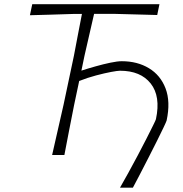

<svg xmlns="http://www.w3.org/2000/svg" viewBox="-20 -733 866 908"><path d="M547.5 154.5Q565 124.5 587 84.2Q609 44 631.5 1.8Q654 -40.5 673 -78Q692 -115.5 704.2 -140.2Q716.5 -165 717.5 -169.5Q740.5 -277.5 692.8 -338Q645 -398.5 547.5 -398.5Q536.5 -398.5 505.5 -392.8Q474.5 -387 434 -376.2Q393.5 -365.5 354.5 -350L330.5 -236.5Q317 -169 306.5 -114.5Q296 -60 284.5 0H226.5Q240.5 -61 253 -116.5Q265.5 -172 280.5 -237.5L329.5 -469Q340 -524.5 349 -571.5Q358 -618.5 367.5 -667H325.5Q262.5 -665 214 -663.5Q165.5 -662 121.5 -661L132.5 -713H734L723.5 -662Q679.5 -663 630.8 -664.5Q582 -666 518.5 -667.5H425Q414 -619.5 403.2 -572.5Q392.5 -525.5 379.5 -469L365 -399Q395.5 -409 432 -419.2Q468.5 -429.5 501.8 -436.5Q535 -443.5 556 -443.5Q629.5 -443.5 684.2 -410.5Q739 -377.5 763 -314.8Q787 -252 768 -163Q766.5 -157.5 754 -131.2Q741.5 -105 722.5 -66.8Q703.5 -28.5 682 13.2Q660.5 55 641 92.8Q621.5 130.5 608.5 154.5Z"/></svg>

Font: Commissioner Loud ExtraLight
Style: Italic
Weight: 200
Italic angle: -12°
Designer: Kostas Bartsokas
Foundry: Kostas Bartsokas
Version: Version 1.000; ttfautohint (v1.8.3)